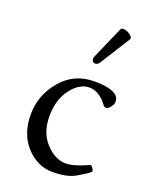

<svg xmlns="http://www.w3.org/2000/svg" viewBox="-132 -757 664 841"><g transform="rotate(20 199.5 -336.5)"><path d="M42 0ZM338.9 -652.3 251.5 -513.2Q242.7 -499 231.4 -499Q215.3 -499 215.3 -517.1Q215.3 -522.9 217.8 -527.8L283.7 -677.7Q286.6 -684.1 295.9 -684.1Q312.5 -684.1 330.1 -669.9Q339.8 -662.1 339.8 -655.8Q339.8 -654.3 338.9 -652.3ZM362.8 -74.2Q368.2 -76.7 374.8 -66.7Q381.3 -56.6 381.3 -52.7Q381.3 -49.8 378.9 -47.4Q366.2 -36.1 326.2 -12.7Q287.1 11.2 217.8 11.2Q146.5 11.2 94.2 -45.9Q42 -103 42 -193.4Q42 -283.7 101.6 -354.2Q161.1 -424.8 255.4 -424.8Q351.1 -424.8 369.1 -389.2Q372.1 -383.3 372.1 -369.1Q372.1 -359.9 361.3 -346.4Q350.6 -333 342.3 -333Q334 -333 329.1 -339.8Q291 -392.1 244.6 -392.1Q198.2 -392.1 160.2 -342.3Q121.6 -292 121.6 -214.8Q121.6 -137.7 165.3 -90.8Q209 -43.9 258.8 -43.9Q296.4 -43.9 362.8 -74.2Z"/></g></svg>

Font: Junicode
Style: Regular
Weight: 400
Designer: Peter S. Baker
Foundry: Briery Creek Software
Version: Version 0.7.2